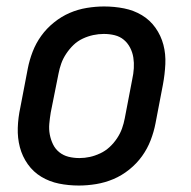

<svg xmlns="http://www.w3.org/2000/svg" viewBox="-20 -562 590 594"><path d="M224 12Q192 12 162.5 6Q133 0 108 -15Q83 -30 66 -54Q49 -78 41.5 -106.5Q34 -135 35 -166.5Q36 -198 43 -230L66 -350Q71 -376 81 -402Q91 -428 107.5 -451Q124 -474 147 -492.5Q170 -511 195.5 -522Q221 -533 248.5 -537.5Q276 -542 302 -542Q334 -542 364 -536Q394 -530 419 -515Q444 -500 461 -476Q478 -452 485.5 -423.5Q493 -395 491.5 -363.5Q490 -332 484 -300L461 -180Q456 -154 446 -128Q436 -102 419.5 -79Q403 -56 380 -37.5Q357 -19 331 -8Q305 3 277.5 7.5Q250 12 224 12ZM226 -73Q242 -73 258 -76.5Q274 -80 290 -87.5Q306 -95 319 -107Q332 -119 342 -134Q352 -149 357.5 -164.5Q363 -180 366 -196L389 -316Q393 -334 394 -351Q395 -368 392.5 -384Q390 -400 382.5 -414.5Q375 -429 363 -439Q351 -449 335 -453Q319 -457 301 -457Q285 -457 268.5 -453.5Q252 -450 236 -442.5Q220 -435 207.5 -423Q195 -411 185 -396Q175 -381 169.5 -365.5Q164 -350 161 -334L137 -214Q134 -196 132.5 -179Q131 -162 134 -146Q137 -130 144 -115.5Q151 -101 163.5 -91Q176 -81 192 -77Q208 -73 226 -73Z"/></svg>

Font: Lode Dark Term
Style: Bold Italic
Weight: 700
Italic angle: -11°
Monospace: yes
Designer: Belleve Invis
Foundry: Belleve Invis
Version: Version 29.2.0